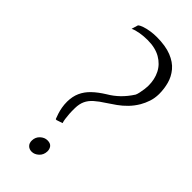

<svg xmlns="http://www.w3.org/2000/svg" viewBox="-278 -945 1014 1014"><g transform="rotate(45 229.0 -438.0)"><path d="M165 -201.5Q159.5 -215.5 154.2 -231.8Q149 -248 145.5 -267.2Q142 -286.5 142 -309.5Q142.5 -348 156 -378.2Q169.5 -408.5 196 -434Q222.5 -459.5 262 -484Q294.5 -503 321.5 -529Q348.5 -555 372 -591.5Q376 -600 379.2 -615Q382.5 -630 384.5 -645.5Q386.5 -661 386.5 -670.5Q387 -719 367.8 -757Q348.5 -795 309.5 -817.5Q270.5 -840 212.5 -840Q185 -840 157.5 -835.5Q130 -831 111 -822L122 -858.5Q130 -866 148.2 -872.2Q166.5 -878.5 189.5 -882Q212.5 -885.5 235 -885.5Q302 -885.5 345.5 -868Q389 -850.5 413.5 -821Q438 -791.5 447.8 -755.2Q457.5 -719 457.5 -681Q457 -649 448.2 -623Q439.5 -597 426.5 -574.5Q409 -545 387 -522.5Q365 -500 341 -482.8Q317 -465.5 293 -450Q260.5 -429.5 238.8 -410.2Q217 -391 206.5 -368.2Q196 -345.5 195.5 -314.5Q195 -291 196.2 -271.5Q197.5 -252 199.8 -237Q202 -222 205.5 -212L171 -200.5ZM155.5 -32.5Q156 -58 174 -74.8Q192 -91.5 213.5 -91.5Q236 -91.5 245.5 -79Q255 -66.5 254.5 -49Q253.5 -22.5 235.5 -6Q217.5 10.5 196.5 10.5Q178.5 10.5 166.8 -1Q155 -12.5 155.5 -32.5Z"/></g></svg>

Font: Merriweather 120pt Light
Style: Italic
Weight: 300
Italic angle: -7.8°
Version: Version 2.101